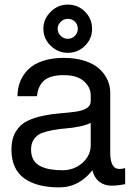

<svg xmlns="http://www.w3.org/2000/svg" viewBox="-20 -792 585 836"><path d="M274.9 -710Q257.3 -710 244.1 -696.8Q231 -683.6 231 -667Q231 -649.4 244.1 -636.2Q257.3 -623 274.9 -623Q293 -623 306.2 -636.2Q318.8 -648.9 318.8 -666Q318.8 -685.1 306.6 -697.3Q293.9 -710 274.9 -710ZM274.9 -772Q319.3 -772 350.1 -741.2Q380.9 -710.4 380.9 -666Q380.9 -623 349.6 -592.3Q318.8 -562 274.9 -562Q232.4 -562 200.7 -592.8Q168.9 -623.5 168.9 -667Q168.9 -709 200.7 -740.7Q231.9 -772 274.9 -772ZM524.9 -60.1V9.8Q490.2 16.6 465.8 16.4Q441.4 16.1 424.3 6.8Q407.2 -2.4 397.5 -16.4Q387.7 -30.3 382.3 -50.8Q356.4 -16.6 319.6 3.7Q282.7 23.9 237.8 23.9Q190.9 23.9 154.1 14.9Q117.2 5.9 88.6 -13.2Q60.1 -32.2 44.9 -64.5Q29.8 -96.7 29.8 -141.1Q29.8 -187.5 48.8 -219Q67.9 -250.5 98.4 -265.1Q128.9 -279.8 165.5 -287.6Q202.1 -295.4 239 -298.3Q275.9 -301.3 306.4 -305.2Q336.9 -309.1 356 -320.1Q375 -331.1 375 -351.1V-377.9Q375 -411.6 345.5 -438.2Q315.9 -464.8 257.8 -464.8Q198.2 -464.8 171.6 -440.9Q145 -417 141.1 -373H56.2Q56.2 -408.2 68.1 -437.7Q80.1 -467.3 103.8 -490.5Q127.4 -513.7 167 -526.9Q206.5 -540 257.8 -540Q308.6 -540 348.6 -527.1Q388.7 -514.2 412.4 -492.4Q436 -470.7 448 -444.1Q460 -417.5 460 -388.2V-125Q460 -86.4 473.9 -68.1Q487.8 -49.8 524.9 -60.1ZM375 -161.1V-256.8Q355 -247.1 324.7 -241Q294.4 -234.9 267.3 -232.9Q240.2 -231 211.7 -225.8Q183.1 -220.7 162.4 -212.9Q141.6 -205.1 128.4 -186.8Q115.2 -168.5 115.2 -141.1Q115.2 -114.3 126 -95.9Q136.7 -77.6 156.7 -68.1Q176.8 -58.6 199.7 -54.7Q222.7 -50.8 252.9 -50.8Q302.2 -50.8 338.6 -82.5Q375 -114.3 375 -161.1Z"/></svg>

Font: Miedinger*
Style: Book
Weight: 400
Version: Version 001.000